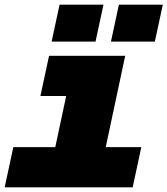

<svg xmlns="http://www.w3.org/2000/svg" viewBox="-23 -802 717 822"><path d="M177 0 297 -563H513L393 0ZM-3 0 34 -172H582L545 0ZM150 -391 187 -563H405L368 -391ZM452 -624 486 -782H674L640 -624ZM198 -624 232 -782H420L386 -624Z"/></svg>

Font: Azeret Mono Thin Black
Style: Italic
Weight: 900
Italic angle: -12°
Version: Version 1.002